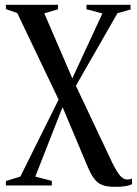

<svg xmlns="http://www.w3.org/2000/svg" viewBox="-20 -522 555 778"><path d="M443.5 235Q413.5 235 394.2 227.5Q375 220 361.5 202Q348 184 334.5 152L233.5 -88L123 193.5L190 211V229.5H4V211.5L62.5 193.5L217.5 -118.5L50 -469L4 -485V-502.5H215V-484.5L159.5 -468L273 -204.5L395 -467.5L330.5 -484.5V-502.5H509V-483.5L456 -468.5L287.5 -174.5L433.5 134.5Q444 155.5 453.5 171.5Q463 187.5 473.5 196.5Q484 205.5 495.5 205.5Q500 205.5 505.5 204.5Q511 203.5 515 201V224.5Q510 226.5 502.5 229Q495 231.5 481.5 233.2Q468 235 443.5 235Z"/></svg>

Font: Merriweather 144pt
Style: Regular
Weight: 400
Version: Version 2.100